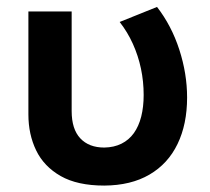

<svg xmlns="http://www.w3.org/2000/svg" viewBox="-20 -534 622 568"><path d="M288.5 15Q209 15 159.5 -13.2Q110 -41.5 87 -89Q64 -136.5 64 -195.5V-500H192V-205.5Q192 -152 217.5 -124.8Q243 -97.5 288.5 -97.5Q317.5 -98 339.5 -109Q361.5 -120 376 -140.2Q390.5 -160.5 397.8 -189.2Q405 -218 405 -253Q405 -293 397 -331Q389 -369 373.2 -404Q357.5 -439 334 -469L444.5 -513.5Q487.5 -458 510.5 -387Q533.5 -316 533.5 -245.5Q533.5 -166.5 505.2 -108Q477 -49.5 422.2 -17.5Q367.5 14.5 288.5 15Z"/></svg>

Font: Geologica Thin Roman Medium
Style: Regular
Weight: 500
Version: Version 1.010;gftools[0.9.28]